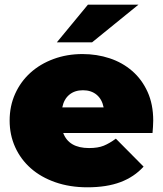

<svg xmlns="http://www.w3.org/2000/svg" viewBox="-20 -787 693 817"><path d="M421 -330Q414 -365 391 -384Q368 -403 333 -403Q298 -403 275 -384Q252 -365 245 -330ZM352 10Q277 10 215.5 -11.5Q154 -33 111 -71Q68 -109 44.5 -161Q21 -213 21 -274Q21 -336 44.5 -388Q68 -440 109.5 -477.5Q151 -515 208 -536Q265 -557 331 -557Q392 -557 446.5 -539Q501 -521 542.5 -485Q584 -449 608 -396Q632 -343 632 -274Q632 -262 631 -247.5Q630 -233 629 -221H249Q273 -157 359 -157Q397 -157 421.5 -167Q446 -177 473 -197L591 -78Q551 -34 492.5 -12Q434 10 352 10ZM222 -607 354 -767H569L372 -607Z"/></svg>

Font: Montserrat-Alt1 Black
Style: Regular
Weight: 900
Designer: Differentunic
Foundry: Differentunic
Version: Version 7.222